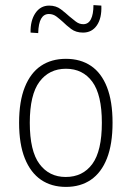

<svg xmlns="http://www.w3.org/2000/svg" viewBox="-20 -726 517 754"><path d="M239 8Q182 8 141 -20Q100 -48 77.5 -104Q55 -160 55 -244Q55 -328 77.5 -384Q100 -440 141 -467.5Q182 -495 239 -495Q296 -495 337 -467.5Q378 -440 400 -384Q422 -328 422 -244Q422 -160 400 -104Q378 -48 337 -20Q296 8 239 8ZM238 -31Q305 -31 342.5 -82Q380 -133 380 -244Q380 -354 342.5 -405Q305 -456 239 -456Q173 -456 135 -405Q97 -354 97 -244Q97 -133 135 -82Q173 -31 238 -31ZM130 -596 100 -598Q99 -645 119 -674.5Q139 -704 173 -704Q200 -704 219 -689.5Q238 -675 252 -662Q264 -652 277.5 -641.5Q291 -631 307 -631Q327 -631 337 -650.5Q347 -670 347 -706L378 -704Q380 -655 360.5 -626.5Q341 -598 306 -598Q278 -598 259 -612.5Q240 -627 227 -640Q216 -650 202.5 -660.5Q189 -671 172 -671Q152 -671 141.5 -652.5Q131 -634 130 -596Z"/></svg>

Font: Nunito Sans 10pt Condensed ExtraLight
Style: Regular
Weight: 250
Width: 3
Designer: Vernon Adams
Foundry: Vernon Adams
Version: Version 3.101;gftools[0.9.27]